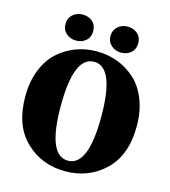

<svg xmlns="http://www.w3.org/2000/svg" viewBox="-125 -950 950 1071"><g transform="rotate(15 350.0 -415.0)"><path d="M233 -326Q233 -41 350 -41Q467 -41 467 -326Q467 -612 350 -612Q233 -612 233 -326ZM672 -326Q672 -159 579 -69.5Q486 20 350 20Q214 20 121 -69.5Q28 -159 28 -326Q28 -411 54.5 -478.5Q81 -546 126.5 -587.5Q172 -629 229 -650.5Q286 -672 350 -672Q414 -672 471 -650.5Q528 -629 573.5 -587.5Q619 -546 645.5 -478.5Q672 -411 672 -326ZM220 -700Q187 -700 163.5 -720.5Q140 -741 140 -775Q140 -809 163.5 -829.5Q187 -850 220 -850Q254 -850 277 -830Q300 -810 300 -775Q300 -740 277 -720Q254 -700 220 -700ZM480 -700Q447 -700 423.5 -720.5Q400 -741 400 -775Q400 -809 423.5 -829.5Q447 -850 480 -850Q514 -850 537 -830Q560 -810 560 -775Q560 -740 537 -720Q514 -700 480 -700Z"/></g></svg>

Font: TypoPRO Source Serif Pro
Style: Regular
Weight: 900
Designer: Frank Grießhammer
Foundry: Adobe Systems Incorporated
Version: Version 1.017;PS 1.0;hotconv 1.0.79;makeotf.lib2.5.61930